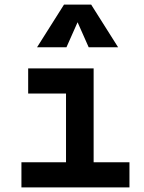

<svg xmlns="http://www.w3.org/2000/svg" viewBox="-20 -815 626 835"><path d="M73.2 0V-109.4H267.1V-408.2H102.5V-517.6H387.2V-109.4H543V0ZM141.1 -609.4 258.3 -794.9H376.5L493.7 -609.4H365.7L317.4 -718.3L269 -609.4Z"/></svg>

Font: Cascadia Mono NF SemiBold
Style: Regular
Weight: 600
Monospace: yes
Designer: Aaron Bell
Foundry: Saja Typeworks
Version: Version 2404.023; ttfautohint (v1.8.4)